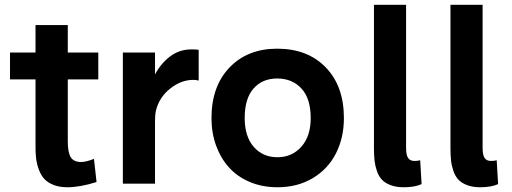

<svg xmlns="http://www.w3.org/2000/svg" viewBox="-20 -770 2148 805"><path d="M392.1 -437H264.2V-176.8Q264.2 -130.9 276.6 -110.8Q289.1 -90.8 319.8 -90.8Q325.7 -90.8 331.5 -91.6Q337.4 -92.3 343.5 -94Q349.6 -95.7 353.3 -96.7Q356.9 -97.7 364.3 -100.3Q371.6 -103 374 -104L384.8 -6.8Q315.4 15.1 262.2 15.1Q229.5 15.1 205.1 5.6Q180.7 -3.9 166.3 -19.3Q151.9 -34.7 143.1 -58.3Q134.3 -82 131.3 -106.4Q128.4 -130.9 128.9 -162.1V-437H22V-549.8H128.9V-665H264.2V-549.8H392.1Z M783.7 -563Q803.2 -563 813 -561V-432.1Q802.7 -435.1 790 -435.1Q739.7 -435.1 693.6 -398.7Q647.5 -362.3 633.8 -306.2Q629.9 -289.1 629.9 -262.2V0H495.1V-549.8H629.9V-458Q654.3 -503.9 693.1 -533.4Q731.9 -563 783.7 -563Z M1142.1 -565.9Q1270 -565.9 1345.9 -487.3Q1421.9 -408.7 1421.9 -274.9Q1421.9 -192.9 1388.7 -127.2Q1355.5 -61.5 1291.5 -23.2Q1227.5 15.1 1143.1 15.1Q1079.6 15.1 1027.1 -7.1Q974.6 -29.3 939.7 -68.4Q904.8 -107.4 885.7 -160.4Q866.7 -213.4 866.7 -274.9Q866.7 -408.2 942.4 -487.1Q1018.1 -565.9 1142.1 -565.9ZM1142.1 -440.9Q1080.1 -440.9 1043 -398.9Q1005.9 -356.9 1005.9 -274.9Q1005.9 -198.2 1043.7 -154.5Q1081.5 -110.8 1143.1 -110.8Q1204.1 -110.8 1243.4 -154.8Q1282.7 -198.7 1282.7 -274.9Q1282.7 -356.9 1243.9 -398.9Q1205.1 -440.9 1142.1 -440.9Z M1682.6 -150.9Q1682.6 -120.1 1690.9 -107.7Q1699.2 -95.2 1717.8 -95.2Q1731.4 -95.2 1741.7 -98.1L1747.6 2Q1718.8 15.1 1672.9 15.1Q1641.1 15.1 1617.9 6.3Q1594.7 -2.4 1581.3 -16.6Q1567.9 -30.8 1560.3 -53Q1552.7 -75.2 1550.3 -96.9Q1547.9 -118.7 1547.9 -147.9V-750H1682.6Z M2003.4 -150.9Q2003.4 -120.1 2011.7 -107.7Q2020 -95.2 2038.6 -95.2Q2052.2 -95.2 2062.5 -98.1L2068.4 2Q2039.6 15.1 1993.7 15.1Q1961.9 15.1 1938.7 6.3Q1915.5 -2.4 1902.1 -16.6Q1888.7 -30.8 1881.1 -53Q1873.5 -75.2 1871.1 -96.9Q1868.7 -118.7 1868.7 -147.9V-750H2003.4Z"/></svg>

Font: Stilu SemiBold
Style: Regular
Weight: 600
Designer: Genilson Lima Santos
Foundry: Genilson Lima Santos
Version: Version 1.200;PS 001.200;hotconv 1.0.88;makeotf.lib2.5.64775